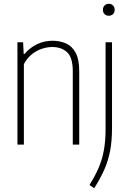

<svg xmlns="http://www.w3.org/2000/svg" viewBox="-20 -763 683 1013"><path d="M72 0V-540H102L105 -478H109Q137 -511 175 -529.5Q213 -548 257 -548Q297 -548 329 -533.5Q361 -519 379.5 -484Q398 -449 398 -388V0H364V-387Q364 -460 334 -487.5Q304 -515 255 -515Q232 -515 204.5 -506.8Q177 -498.5 150.8 -478.8Q124.5 -459 106 -425V0ZM477 230 452 213Q482 165.5 500.8 121.5Q519.5 77.5 528.2 28.5Q537 -20.5 537 -83V-540H571V-88Q571 -19.5 561 33Q551 85.5 530.2 132.2Q509.5 179 477 230ZM554 -680Q540.5 -680 531.8 -688.5Q523 -697 523 -711Q523 -725.5 531.8 -734.2Q540.5 -743 554 -743Q567.5 -743 576.2 -734.2Q585 -725.5 585 -711Q585 -697 576.2 -688.5Q567.5 -680 554 -680Z"/></svg>

Font: Encode Sans Condensed Thin
Style: Regular
Weight: 100
Width: 3
Designer: Multiple Designers
Foundry: Impallari Type
Version: Version 3.000; ttfautohint (v1.8.3) -l 8 -r 50 -G 200 -x 14 